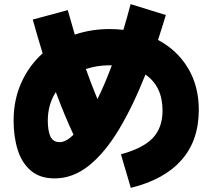

<svg xmlns="http://www.w3.org/2000/svg" viewBox="-20 -837 1040 932"><path d="M615 75 567 -88Q674 -117 721.5 -167Q769 -217 769 -300Q769 -418 686 -475Q625 -321 557 -208Q489 -95 411.5 -33Q334 29 245 29Q174 29 130 -8.5Q86 -46 66 -109.5Q46 -173 46 -252Q46 -352 83.5 -435.5Q121 -519 187 -578Q163 -656 139 -742L309 -788Q326 -726 343 -669Q423 -696 512 -696Q547 -696 579 -692Q597 -752 614 -817L785 -764Q766 -701 747 -643Q840 -594 892.5 -506.5Q945 -419 945 -304Q945 -155 861 -60Q777 35 615 75ZM512 -520Q451 -520 397 -502Q424 -426 453 -356Q470 -390 487.5 -431Q505 -472 523 -520Q518 -520 512 -520ZM212 -252Q212 -203 224.5 -175Q237 -147 270 -147Q300 -147 337 -183Q292 -279 251 -390Q232 -361 222 -326Q212 -291 212 -252Z"/></svg>

Font: Murecho Black
Style: Regular
Weight: 900
Designer: Neil Summerour
Foundry: Positype
Version: Version 1.010; ttfautohint (v1.8.3)